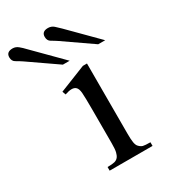

<svg xmlns="http://www.w3.org/2000/svg" viewBox="-267 -765 746 848"><g transform="rotate(-30 106.5 -341.0)"><path d="M256.3 0H37.6V-18.6Q62 -18.6 74 -21.7Q85.9 -24.9 92.8 -33.7Q99.1 -42 102.5 -55.9Q106 -69.8 106 -101.1V-273.4Q106 -333.5 104.2 -356.9Q102.5 -380.4 92.8 -388.7Q77.6 -402.8 37.6 -388.7L31.2 -406.2L166.5 -460H187.5V-101.1Q187.5 -71.3 190.2 -56.4Q192.9 -41.5 199.2 -34.7Q209 -23.9 219.2 -21.2Q229.5 -18.6 256.3 -18.6ZM308.6 -508.8H272.9L128.4 -608.9Q113.3 -619.1 98.9 -627.2Q84.5 -635.3 84.5 -654.8Q84.5 -682.1 116.2 -682.1Q133.3 -682.1 145.8 -671.1Q158.2 -660.2 169.9 -648.4ZM127.4 -508.8H92.8L-51.8 -608.9Q-66.9 -619.1 -81.5 -627.2Q-96.2 -635.3 -96.2 -654.8Q-96.2 -682.1 -64 -682.1Q-48.3 -682.1 -35.2 -671.1Q-22 -660.2 -11.2 -648.4Z"/></g></svg>

Font: BabelStone Roman
Style: Regular
Weight: 400
Designer: Walt Agee, Victor Gaultney, Peter Martin, Debbi Hosken, Becca Hirsbrunner (SIL); Andrew West (BabelStone)
Foundry: BabelStone
Version: Version 16.000